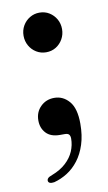

<svg xmlns="http://www.w3.org/2000/svg" viewBox="-73 -471 375 668"><g transform="rotate(-10 115.0 -136.5)"><path d="M115 -291.5Q96 -291.5 80.5 -301Q65 -310.5 56 -326.5Q47 -342.5 47 -361.5Q47 -381 56.2 -397Q65.5 -413 81 -422.2Q96.5 -431.5 115 -431.5Q134.5 -431.5 149.8 -422Q165 -412.5 174 -396.8Q183 -381 183 -361.5Q183 -342.5 174 -326.5Q165 -310.5 149.8 -301Q134.5 -291.5 115 -291.5ZM112 0Q79.5 0 63 -17.8Q46.5 -35.5 46.5 -62.5Q46.5 -92 66 -111.2Q85.5 -130.5 114.5 -130.5Q145.5 -130.5 167 -105.5Q188.5 -80.5 188.5 -26.5Q188.5 15 178.2 46.8Q168 78.5 150.5 101.2Q133 124 110.8 138Q88.5 152 64 158.5Q54 160 48.8 158Q43.5 156 42.5 151Q41.5 145.5 45.5 141Q49.5 136.5 61 132.5Q91 121 110.2 103.2Q129.5 85.5 138.8 63.8Q148 42 148 19.5Q148 10 144 5Q140 0 128.5 0Z"/></g></svg>

Font: Fraunces 60pt
Style: Regular
Weight: 400
Version: Version 1.000;[b76b70a41]